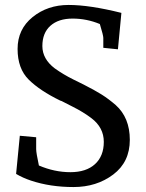

<svg xmlns="http://www.w3.org/2000/svg" viewBox="-20 -740 589 775"><path d="M349 -263Q316 -288 274 -309L229 -332Q226 -333 223 -334Q141 -374 96 -418.5Q51 -463 51 -542.5Q51 -622 111.5 -671Q172 -720 257 -720Q342 -720 470 -688L456 -541L397 -547V-587Q397 -597 383 -643Q330 -665 273 -665Q216 -665 183.5 -636Q151 -607 151 -554Q151 -502 201 -464Q236 -439 275.5 -419.5Q315 -400 317 -399Q364 -375 391 -358Q418 -341 447 -316Q504 -265 504 -175.5Q504 -86 437 -35.5Q370 15 276.5 15Q183 15 105 -11Q72 -22 45 -38L60 -192L126 -186V-138Q126 -123 137 -72Q200 -45 264 -45Q328 -45 363.5 -77.5Q399 -110 399 -167.5Q399 -225 349 -263Z"/></svg>

Font: Andada
Style: Regular
Weight: 400
Designer: Carolina Giovagnoli
Foundry: Carolina Giovagnoli
Version: Version 1.002